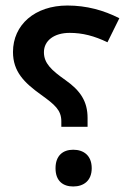

<svg xmlns="http://www.w3.org/2000/svg" viewBox="-20 -675 463 695"><path d="M202 -236V-216H297V-248C297 -308 271 -347 217 -385C166 -421 139 -446 139 -486C139 -528 176 -556 232 -556C279 -556 321 -545 369 -522L412 -609C355 -638 293 -655 224 -655C106 -655 27 -585 27 -487C27 -416 67 -376 130 -331C177 -297 202 -277 202 -236ZM245 0C283 0 312 -21 312 -66C312 -112 283 -133 245 -133C208 -133 181 -112 181 -66C181 -19 209 0 245 0Z"/></svg>

Font: Noto Sans Syriac SemiBold
Style: Regular
Weight: 600
Designer: Patrick Giasson and the Monotype Design Team
Foundry: Monotype Imaging Inc.
Version: Version 3.000